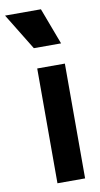

<svg xmlns="http://www.w3.org/2000/svg" viewBox="-148 -855 467 896"><g transform="rotate(-10 86.0 -406.5)"><path d="M49 0H180V-544H49ZM-56 -813 50 -640H179L114 -813Z"/></g></svg>

Font: Mluvka
Style: Bold
Weight: 700
Designer: Modified by Jiří Krblich, Original typeface by Gumpita Rahayu
Foundry: Gumpita Rahayu & Jiří Krblich
Version: Version 2.000;Glyphs 3.1.1 (3134)